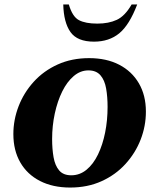

<svg xmlns="http://www.w3.org/2000/svg" viewBox="-20 -832 715 862"><path d="M295 10Q217 10 159.5 -19.5Q102 -49 71 -103Q40 -157 40 -230Q40 -294 63.5 -355Q87 -416 131.5 -465Q176 -514 239 -542.5Q302 -571 380 -571Q458 -571 515 -541.5Q572 -512 603.5 -458Q635 -404 635 -331Q635 -266 611.5 -205.5Q588 -145 543.5 -96Q499 -47 436 -18.5Q373 10 295 10ZM300 -45Q338 -45 368.5 -70Q399 -95 420 -138.5Q441 -182 452 -237Q463 -292 463 -352Q463 -397 456.5 -434.5Q450 -472 431 -494Q412 -516 377 -516Q341 -516 311 -490.5Q281 -465 259.5 -421.5Q238 -378 226 -322.5Q214 -267 214 -208Q214 -163 220.5 -126Q227 -89 245.5 -67Q264 -45 300 -45ZM402 -645Q327 -645 296.5 -688Q266 -731 264 -812H289Q305 -757 334.5 -741.5Q364 -726 417 -726Q468 -726 504.5 -743Q541 -760 571 -812H596Q561 -720 515.5 -682.5Q470 -645 402 -645Z"/></svg>

Font: Spectral SC ExtraBold
Style: Italic
Weight: 800
Italic angle: -10°
Designer: Jean-Baptiste Levee
Foundry: Production Type
Version: Version 2.001